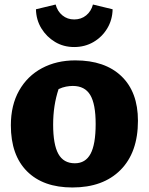

<svg xmlns="http://www.w3.org/2000/svg" viewBox="-20 -817 659 849"><path d="M300 12Q171 12 99.5 -59.5Q28 -131 28 -263Q28 -352 64.5 -416.5Q101 -481 165.5 -515.5Q230 -550 313 -550Q444 -550 517 -480Q590 -410 590 -283Q590 -143 513 -65.5Q436 12 300 12ZM311 -95Q358 -95 380.5 -137Q403 -179 403 -269Q403 -357 379 -397Q355 -437 302 -437Q288 -437 272 -434Q256 -431 239 -423Q215 -351 215 -266Q215 -178 238 -136.5Q261 -95 311 -95ZM308 -609Q261 -609 223.5 -631.5Q186 -654 163 -691.5Q140 -729 139 -776L226 -797Q234 -767 256 -749Q278 -731 308 -731Q339 -731 361 -749Q383 -767 391 -797L478 -776Q477 -729 454 -691Q431 -653 393 -631Q355 -609 308 -609Z"/></svg>

Font: Piazzolla SC ExtraBold
Style: Regular
Weight: 800
Designer: Juan Pablo del Peral
Foundry: Huerta Tipografica
Version: Version 1.330